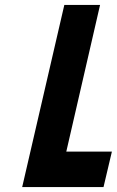

<svg xmlns="http://www.w3.org/2000/svg" viewBox="-20 -761 474 779"><path d="M70 -2 241 -741H386L249 -146H434L400 -2Z"/></svg>

Font: Miedinger
Style: Bold-Italic
Weight: 700
Italic angle: -13°
Version: Version 001.000